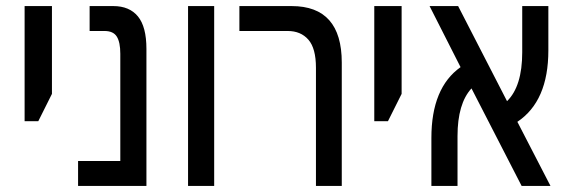

<svg xmlns="http://www.w3.org/2000/svg" viewBox="-20 -612 1868 632"><path d="M61 -213V-592H151V-303L106 -213Z M237 0V-82H376V-435Q376 -473 364.5 -491.5Q353 -510 324 -510H275V-592H353Q406 -592 434 -558Q462 -524 462 -451V0Z M599 0V-592H685V0Z M1020 0V-389Q1020 -453 995 -481.5Q970 -510 927 -510H768V-592H940Q1105 -592 1105 -406V0Z M1212 -213V-592H1302V-303L1257 -213Z M1400 0V-158Q1400 -323 1496 -391L1394 -592H1488L1649 -279Q1699 -328 1699 -440V-592H1785V-446Q1785 -279 1683 -211L1792 0H1697L1532 -321Q1486 -271 1486 -164V0Z"/></svg>

Font: Noto Sans Hebrew Condensed
Style: Regular
Weight: 400
Width: 3
Designer: Monotype Design Team
Foundry: Monotype Imaging Inc.
Version: Version 2.004; ttfautohint (v1.8.4.7-5d5b)